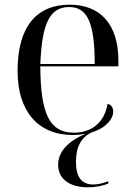

<svg xmlns="http://www.w3.org/2000/svg" viewBox="-20 -566 575 819"><path d="M354 233C388 233 421 226 442 217V207C418 216 398 221 378 221C327 221 304 188 304 124C304 58 328 18 373 -2C434 -21 463 -60 463 -90C463 -105 455 -120 439 -123C425 -42 370 0 295 0C192 0 153 -79 152 -283H485V-307C485 -465 406 -546 277 -546C135 -546 55 -451 55 -264C55 -91 142 10 292 10C306 10 319 9 344 5C268 38 228 82 228 137C228 201 282 233 354 233ZM384 -293H152C159 -468 193 -536 275 -536C353 -536 384 -468 384 -293Z"/></svg>

Font: Noto Serif Display
Style: Regular
Weight: 400
Designer: Monotype Design Team
Foundry: Monotype Imaging Inc.
Version: Version 2.009